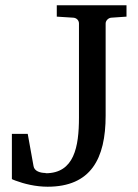

<svg xmlns="http://www.w3.org/2000/svg" viewBox="-20 -690 524 727"><path d="M153 -35C132 -35 110 -42 107 -61L85 -183H25V-12C26 -11 31 -9 39 -6C71 6 115 17 160 17C324 17 380 -89 380 -252V-601C380 -612 390 -622 401 -623L459 -627V-670H195V-627L258 -623C270 -622 279 -613 279 -601V-245C279 -134 261 -34 153 -34Z"/></svg>

Font: Veleka
Style: Regular
Weight: 400
Designer: Stefan Peev, Context Ltd, 2016; SIL International, 1997-2014.
Foundry: Stefan Peev, Context Ltd, 2016
Version: Version 1.000